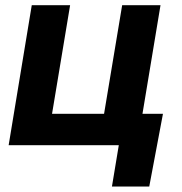

<svg xmlns="http://www.w3.org/2000/svg" viewBox="-20 -549 687 726"><path d="M12.7 0 100.1 -529.3H245.1L176.8 -118.7H373.5L441.9 -529.3H586.9L499 0ZM403.3 156.2 429.2 0H387.2L406.7 -118.7H596.2L544.4 156.2Z"/></svg>

Font: Inter 24pt
Style: Bold Italic
Weight: 700
Italic angle: -9.3988°
Version: Version 4.001;git-66647c0bb